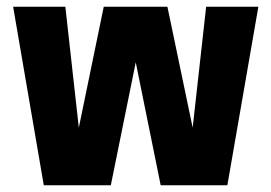

<svg xmlns="http://www.w3.org/2000/svg" viewBox="-20 -550 806 570"><path d="M383 -365 309 0H110L19 -530H174L214 -171L288 -530H477L552 -171L592 -530H747L655 0H457Z"/></svg>

Font: Cooper Hewitt
Style: Bold
Weight: 711
Designer: Village Type and Design LLC
Foundry: Cooper Hewitt Smithsonian Design Museum
Version: 1.000